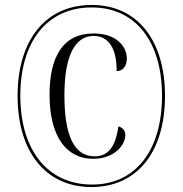

<svg xmlns="http://www.w3.org/2000/svg" viewBox="-20 -745 738 775"><path d="M349 10C534 10 646 -132 646 -358C646 -583 534 -725 350 -725C164 -725 51 -583 51 -358C51 -133 164 10 349 10ZM352 0C173 0 62 -138 62 -359C62 -578 171 -715 350 -715C527 -715 634 -578 634 -358C634 -138 527 0 352 0ZM356 -104C442 -104 486 -160 486 -200C486 -218 475 -230 458 -235C446 -151 416 -114 362 -114C277 -114 240 -202 240 -360C240 -519 282 -600 358 -600C420 -600 451 -548 451 -458C475 -458 492 -477 492 -509C492 -557 450 -610 358 -610C235 -610 180 -517 180 -363C180 -192 249 -104 356 -104Z"/></svg>

Font: Noto Serif Display ExtraCondensed ExtraBold
Style: Regular
Weight: 800
Width: 2
Designer: Monotype Design Team
Foundry: Monotype Imaging Inc.
Version: Version 2.009